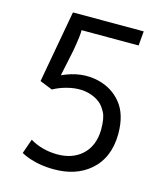

<svg xmlns="http://www.w3.org/2000/svg" viewBox="-114 -846 811 943"><g transform="rotate(15 291.5 -374.5)"><path d="M106 -102.5Q168 -65.4 246.1 -65.4Q321.3 -65.4 369.1 -107.9Q421.4 -154.8 422.4 -239.3Q422.4 -298.3 407.2 -325.7Q392.1 -353 377.4 -365.5Q362.8 -377.9 345.7 -385.7Q284.2 -414.6 203.1 -392.6Q168 -383.3 137.2 -366.2L73.2 -392.1L139.6 -758.8H499.5L493.2 -685.5H203.1Q204.6 -662.1 189.9 -577.6L162.1 -445.3Q258.3 -489.7 348.1 -467.3Q418.5 -449.7 462.9 -395.5Q509.3 -339.4 509.3 -239.3Q508.3 -116.7 429.7 -49.8Q358.4 10.7 246.1 9.8Q174.3 9.8 111.3 -13.7Q93.3 -20.5 80.1 -28.3Z"/></g></svg>

Font: Duru Sans
Style: Regular
Weight: 400
Designer: Onur Yazõcõgil
Foundry: Onur Yazõcõgil
Version: Version 1.002